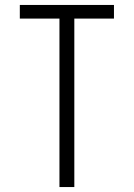

<svg xmlns="http://www.w3.org/2000/svg" viewBox="-20 -755 540 775"><path d="M220 0V-680H60V-735H440V-680H280V0Z"/></svg>

Font: Iosevka Curly Light
Style: Regular
Weight: 300
Monospace: yes
Designer: Belleve Invis
Foundry: Belleve Invis
Version: Version 22.1.2; ttfautohint (v1.8.4)